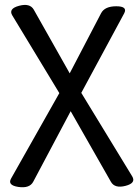

<svg xmlns="http://www.w3.org/2000/svg" viewBox="-20 -569 577 796"><path d="M118 184Q103 213 56 206Q10 199 26 171L226 -183L31 -505Q14 -533 59 -545Q104 -557 120 -529L269 -265L399 -514Q414 -543 462 -543Q510 -543 495 -514L317 -184L528 162Q545 190 500.5 201.5Q456 213 440 185L273 -108Z"/></svg>

Font: Raw Maruko Gothic CJK TC
Style: Regular
Weight: 400
Version: Version 1.001